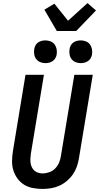

<svg xmlns="http://www.w3.org/2000/svg" viewBox="-20 -1222 645 1250"><path d="M257 8Q224 8 193 2Q162 -4 137 -19.5Q112 -35 94 -59.5Q76 -84 67 -113Q58 -142 58.5 -174Q59 -206 64 -238L146 -735H266L181 -222Q179 -207 178 -191.5Q177 -176 179 -161.5Q181 -147 187 -134Q193 -121 203.5 -111.5Q214 -102 228 -97.5Q242 -93 257 -93Q279 -93 301.5 -101Q324 -109 340.5 -126.5Q357 -144 365.5 -165.5Q374 -187 377 -209L464 -735H584L494 -192Q490 -165 480.5 -138Q471 -111 454.5 -87Q438 -63 415.5 -44Q393 -25 366.5 -13Q340 -1 312 3.5Q284 8 257 8ZM505 -811Q488 -811 472 -817.5Q456 -824 446 -837Q436 -850 433 -867.5Q430 -885 433 -903Q435 -915 441 -926.5Q447 -938 458 -945.5Q469 -953 481 -956Q493 -959 506 -959Q523 -959 539.5 -952.5Q556 -946 565.5 -933Q575 -920 578.5 -902.5Q582 -885 579 -867Q577 -855 570.5 -843.5Q564 -832 553 -824.5Q542 -817 530 -814Q518 -811 505 -811ZM275 -811Q258 -811 242 -817.5Q226 -824 216 -837Q206 -850 203 -867.5Q200 -885 203 -903Q205 -915 211 -926.5Q217 -938 228 -945.5Q239 -953 251 -956Q263 -959 276 -959Q293 -959 309.5 -952.5Q326 -946 335.5 -933Q345 -920 348.5 -902.5Q352 -885 349 -867Q347 -855 340.5 -843.5Q334 -832 323 -824.5Q312 -817 300 -814Q288 -811 275 -811ZM350 -1020 269 -1159 334 -1198 423 -1087 550 -1202 577 -1178 605 -1154 476 -1020Z"/></svg>

Font: Iosevka Extended Oblique
Style: Bold
Weight: 700
Width: 7
Italic angle: -9°
Monospace: yes
Designer: Belleve Invis
Foundry: Belleve Invis
Version: Version 32.5.0; ttfautohint (v1.8.4)